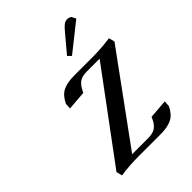

<svg xmlns="http://www.w3.org/2000/svg" viewBox="-189 -722 821 821"><g transform="rotate(-45 221.0 -311.5)"><path d="M53.2 -19 345.2 -413.1H269Q239.7 -413.1 224.6 -402.8Q209.5 -392.6 199.2 -372.1L191.9 -358.9L105 -352.1L106.9 -378.9Q123 -412.6 148.2 -425.8Q173.3 -439 219.2 -439H328.1Q381.8 -439 435.1 -446.8L441.9 -419.9L154.8 -25.9H250Q279.3 -25.9 294.4 -35.9Q309.6 -45.9 319.8 -65.9L326.2 -80.1L413.1 -86.9L411.1 -60.1Q395 -26.4 369.9 -13.2Q344.7 0 298.8 0H167Q110.8 0 60.1 7.8ZM254.9 -520 319.8 -597.2Q335.9 -616.7 345.5 -623.8Q355 -630.9 367.2 -630.9Q371.6 -630.9 376.2 -629.2Q380.9 -627.4 383.8 -626L386.2 -624L396 -605L270 -504.9Z"/></g></svg>

Font: Dehuti Alt
Style: Bold-Italic
Weight: 700
Version: Version 1.2